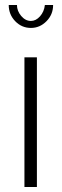

<svg xmlns="http://www.w3.org/2000/svg" viewBox="-20 -750 247 770"><path d="M78 0V-520H128V0ZM104 -666Q124 -666 140.5 -684.5Q157 -703 160 -730H193Q193 -692 166.5 -665Q140 -638 104 -638Q67 -638 41 -665Q15 -692 15 -730H48Q48 -706 65 -686Q82 -666 104 -666Z"/></svg>

Font: Raleway Thin Light
Style: Regular
Weight: 300
Version: Version 4.026